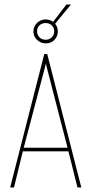

<svg xmlns="http://www.w3.org/2000/svg" viewBox="-20 -830 405 850"><path d="M25 0 176 -591H189L340 0H323L283 -160H81L42 0ZM85 -176H279L187 -532L183 -549L179 -532ZM183 -638Q160 -638 144 -653.5Q128 -669 128 -691Q128 -713 144 -728.5Q160 -744 182 -744Q201 -744 215 -733L274 -810H294L224 -725Q236 -710 236 -691Q236 -669 221 -653.5Q206 -638 183 -638ZM182 -654Q198 -654 209 -664.5Q220 -675 220 -691Q220 -708 209 -718Q198 -728 182 -728Q166 -728 155 -718Q144 -708 144 -691Q144 -675 155 -664.5Q166 -654 182 -654Z"/></svg>

Font: Alumni Sans Pinstripe
Style: Regular
Weight: 400
Designer: Robert E. Leuschke
Foundry: Robert E. Leuschke
Version: Version 1.010; ttfautohint (v1.8.4.7-5d5b)